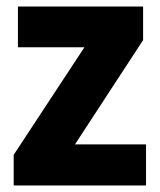

<svg xmlns="http://www.w3.org/2000/svg" viewBox="-20 -569 492 589"><path d="M428 0V-126H210L419 -446V-549H35V-424H239L22 -94V0Z"/></svg>

Font: Noto Sans Sinhala UI SemiCondensed ExtraBold
Style: Regular
Weight: 800
Width: 4
Designer: Jelle Bosma - Monotype Design Team
Foundry: Monotype Imaging Inc.
Version: Version 2.006